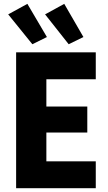

<svg xmlns="http://www.w3.org/2000/svg" viewBox="-20 -997 571 1017"><path d="M65.4 -719.7H487.3V-577.1H225.6V-432.6H442.4V-294.9H225.6V-142.6H487.3V0H65.4ZM23.4 -920.9 125 -976.6 228.5 -800.8 151.4 -762.7ZM218.8 -920.9 320.3 -976.6 421.9 -800.8 343.8 -762.7Z"/></svg>

Font: Reddit Sans Chocolate ExtraBold
Style: Regular
Weight: 800
Designer: Stephen Hutchings
Foundry: Reddit
Version: Version 1.011